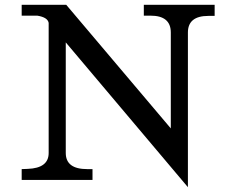

<svg xmlns="http://www.w3.org/2000/svg" viewBox="-20 -747 981 797"><path d="M253 -112Q253 -45 342 -45H364V0H70V-45L95 -46Q182 -49 182 -112V-652Q178 -675 135 -682H70V-727H255L689 -214V-612Q689 -682 605 -682H577V-727H871V-681H845Q760 -681 760 -612V30L253 -571Z"/></svg>

Font: Sawarabi Mincho
Style: Regular
Weight: 400
Version: Version 1.00